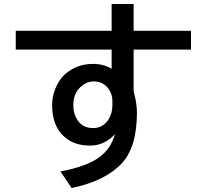

<svg xmlns="http://www.w3.org/2000/svg" viewBox="-20 -855 1039 964"><path d="M540.5 -835H650.9V-700.2H939V-606H650.9V-397Q667.5 -336.9 667.5 -290Q667.5 -116.2 591.3 -34.7Q507.3 54.7 339.4 88.9L283.7 5.9Q414.6 -19 477.1 -64.5Q536.6 -107.4 557.1 -181.2Q504.4 -124 432.1 -124Q351.1 -124 301.3 -169.9Q241.7 -224.1 241.7 -327.1Q241.7 -381.3 268.1 -431.6Q284.7 -463.9 310.1 -485.4Q367.7 -534.2 447.8 -534.2Q499.5 -534.2 540.5 -509.8V-606H59.1V-700.2H540.5ZM544.4 -328.1V-346.2Q544.4 -377.4 529.8 -401.4Q502.4 -446.3 450.7 -446.3Q424.3 -446.3 401.9 -431.6Q348.1 -397.9 348.1 -328.1Q348.1 -284.2 367.7 -253.9Q395 -211.9 447.8 -211.9Q496.6 -211.9 524.9 -255.4Q544.4 -286.1 544.4 -328.1Z"/></svg>

Font: UDEV Gothic 35
Style: Bold
Weight: 700
Version: v2.1.0; ttfautohint (v1.8.4.7-5d5b-dirty) -l 6 -r 45 -G 200 